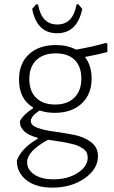

<svg xmlns="http://www.w3.org/2000/svg" viewBox="-20 -666 520 878"><path d="M339 -646 356 -625Q333 -514 241 -514Q149 -514 127 -625L145 -646H154Q170 -554 242 -554Q314 -554 330 -646ZM236 -460Q288 -460 328 -439Q408 -453 465 -470L471 -466V-428Q425 -416 371 -406L370 -403Q399 -365 399 -307Q399 -235 353.5 -192.5Q308 -150 230 -150Q192 -150 161 -161Q121 -134 121 -113Q121 -92 152.5 -81Q184 -70 229.5 -64Q275 -58 320 -49Q365 -40 396.5 -16Q428 8 428 48Q428 107 367 149.5Q306 192 220 192Q144 192 100.5 157.5Q57 123 57 69Q76 13 152 -31V-36Q71 -57 71 -111Q84 -140 131 -171V-175Q67 -213 67 -302Q67 -376 112.5 -418Q158 -460 236 -460ZM235 -422Q178 -422 146 -391Q114 -360 114 -304Q114 -250 145 -219Q176 -188 232 -188Q288 -188 320 -219.5Q352 -251 352 -307Q352 -362 321.5 -392Q291 -422 235 -422ZM104 76Q104 109 136 131.5Q168 154 225 154Q290 154 335.5 124.5Q381 95 381 55Q381 42 376 31.5Q371 21 359.5 13.5Q348 6 337.5 1Q327 -4 306.5 -8.5Q286 -13 274 -15.5Q262 -18 236.5 -21.5Q211 -25 200 -27Q104 25 104 76Z"/></svg>

Font: Alegreya Sans Light
Style: Regular
Weight: 300
Designer: Juan Pablo del Peral
Foundry: Huerta Tipografica
Version: Version 2.007